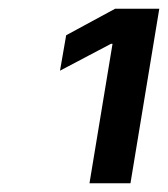

<svg xmlns="http://www.w3.org/2000/svg" viewBox="-20 -855 384 439"><path d="M344.2 -835 278.3 -436H184.6L237.3 -754.9H233.9L117.2 -693.4L131.3 -774.4L243.2 -835Z"/></svg>

Font: Inter 16pt Medium
Style: Italic
Weight: 500
Italic angle: -9.3988°
Version: Version 4.001;git-66647c0bb